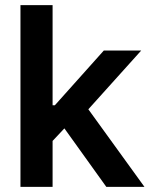

<svg xmlns="http://www.w3.org/2000/svg" viewBox="-20 -727 584 747"><path d="M59.6 -707H184.6V-317.4H193.4L383.8 -530.3H529.3L323.7 -301.8L542 0H393.6L230.5 -227.5L184.6 -178.7V0H59.6Z"/></svg>

Font: Pretendard SemiBold
Style: Regular
Weight: 600
Designer: Base glyphs from Inter by Rasmus Andersson; Hangeul glyphs from Noto Sans CJK(Source Han Sans) by Jang Soo-young and Kan
Foundry: Kil Hyung-jin
Version: Version 1.309